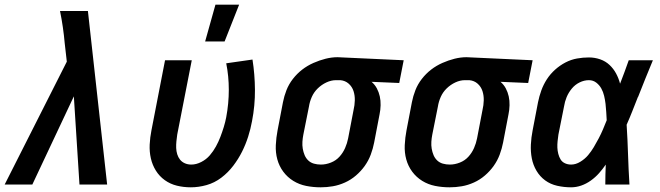

<svg xmlns="http://www.w3.org/2000/svg" viewBox="-44 -787 2814 819"><path d="M94 0H-24L241 -524L232 -603Q229 -637 224 -671.5Q219 -706 212 -740H331L413 0H295L271 -376Z M770 12Q739 12 710.5 5Q682 -2 659 -18.5Q636 -35 621 -59Q606 -83 599.5 -111.5Q593 -140 594.5 -170.5Q596 -201 602 -231L660 -530H774L712 -213Q710 -199 708.5 -184.5Q707 -170 707.5 -156Q708 -142 712 -129Q716 -116 724 -106Q732 -96 744.5 -90.5Q757 -85 772 -85Q793 -85 814.5 -96Q836 -107 851 -124.5Q866 -142 877 -162Q888 -182 896 -203Q904 -224 910.5 -245Q917 -266 921 -287Q932 -346 932 -404Q932 -462 921 -517L1033 -533Q1043 -470 1043.5 -403.5Q1044 -337 1031 -270Q1025 -237 1014.5 -204Q1004 -171 988.5 -140Q973 -109 951 -80Q929 -51 900 -29Q871 -7 837 2.5Q803 12 770 12ZM831 -610 875 -767H976L914 -610Z M1324 12Q1292 12 1262 6Q1232 0 1207 -15.5Q1182 -31 1164.5 -54.5Q1147 -78 1139 -107Q1131 -136 1132.5 -168Q1134 -200 1140 -231L1163 -351Q1168 -377 1178 -402.5Q1188 -428 1205.5 -450.5Q1223 -473 1245 -490Q1267 -507 1293 -518.5Q1319 -530 1345 -536.5Q1371 -543 1396 -543Q1402 -543 1407 -542.5Q1412 -542 1417 -542L1678 -530L1659 -433L1541 -438Q1555 -426 1563.5 -410Q1572 -394 1576 -376Q1580 -358 1579.5 -338Q1579 -318 1575 -299L1552 -179Q1547 -153 1537.5 -127.5Q1528 -102 1512 -79.5Q1496 -57 1474.5 -38.5Q1453 -20 1427.5 -8.5Q1402 3 1376 7.5Q1350 12 1324 12ZM1325 -85Q1346 -85 1367.5 -93.5Q1389 -102 1404 -118.5Q1419 -135 1428 -155.5Q1437 -176 1441 -197L1464 -317Q1469 -338 1469.5 -359Q1470 -380 1464 -398.5Q1458 -417 1443.5 -430Q1429 -443 1408 -445H1389Q1369 -445 1348.5 -435.5Q1328 -426 1311.5 -410Q1295 -394 1286 -373.5Q1277 -353 1274 -333L1250 -213Q1247 -198 1246 -182.5Q1245 -167 1247.5 -152.5Q1250 -138 1255.5 -125Q1261 -112 1271 -102.5Q1281 -93 1295 -89Q1309 -85 1325 -85Z M1874 12Q1842 12 1812 6Q1782 0 1757 -15.5Q1732 -31 1714.5 -54.5Q1697 -78 1689 -107Q1681 -136 1682.5 -168Q1684 -200 1690 -231L1713 -351Q1718 -377 1728 -402.5Q1738 -428 1755.5 -450.5Q1773 -473 1795 -490Q1817 -507 1843 -518.5Q1869 -530 1895 -536.5Q1921 -543 1946 -543Q1952 -543 1957 -542.5Q1962 -542 1967 -542L2228 -530L2209 -433L2091 -438Q2105 -426 2113.5 -410Q2122 -394 2126 -376Q2130 -358 2129.5 -338Q2129 -318 2125 -299L2102 -179Q2097 -153 2087.5 -127.5Q2078 -102 2062 -79.5Q2046 -57 2024.5 -38.5Q2003 -20 1977.5 -8.5Q1952 3 1926 7.5Q1900 12 1874 12ZM1875 -85Q1896 -85 1917.5 -93.5Q1939 -102 1954 -118.5Q1969 -135 1978 -155.5Q1987 -176 1991 -197L2014 -317Q2019 -338 2019.5 -359Q2020 -380 2014 -398.5Q2008 -417 1993.5 -430Q1979 -443 1958 -445H1939Q1919 -445 1898.5 -435.5Q1878 -426 1861.5 -410Q1845 -394 1836 -373.5Q1827 -353 1824 -333L1800 -213Q1797 -198 1796 -182.5Q1795 -167 1797.5 -152.5Q1800 -138 1805.5 -125Q1811 -112 1821 -102.5Q1831 -93 1845 -89Q1859 -85 1875 -85Z M2392 12Q2362 12 2333 5.5Q2304 -1 2281.5 -17.5Q2259 -34 2244.5 -58.5Q2230 -83 2224.5 -111.5Q2219 -140 2220.5 -170.5Q2222 -201 2228 -231L2251 -351Q2256 -376 2265 -401Q2274 -426 2288.5 -448.5Q2303 -471 2323.5 -489.5Q2344 -508 2368 -520.5Q2392 -533 2417.5 -537.5Q2443 -542 2468 -542Q2493 -542 2516 -534Q2539 -526 2556 -510Q2573 -494 2584 -473.5Q2595 -453 2601 -430Q2611 -455 2620 -480Q2629 -505 2638 -530H2741Q2725 -491 2709 -452Q2693 -413 2678 -374L2677 -373Q2665 -343 2653.5 -313.5Q2642 -284 2629 -255Q2633 -191 2635 -127.5Q2637 -64 2641 0H2538Q2538 -21 2538.5 -42.5Q2539 -64 2540 -85Q2527 -66 2511.5 -48.5Q2496 -31 2476.5 -17Q2457 -3 2435.5 4.5Q2414 12 2392 12ZM2392 -85Q2412 -85 2431.5 -97Q2451 -109 2464.5 -125Q2478 -141 2489 -159.5Q2500 -178 2510 -197Q2520 -216 2528 -235Q2536 -254 2544 -274Q2543 -291 2542 -309Q2541 -327 2539 -344Q2537 -361 2533 -378Q2529 -395 2521 -409.5Q2513 -424 2499.5 -434.5Q2486 -445 2468 -445Q2448 -445 2428.5 -435.5Q2409 -426 2395 -409Q2381 -392 2373 -372.5Q2365 -353 2362 -333L2338 -213Q2336 -199 2334.5 -185Q2333 -171 2333.5 -157.5Q2334 -144 2337.5 -130.5Q2341 -117 2347.5 -106.5Q2354 -96 2366 -90.5Q2378 -85 2392 -85Z"/></svg>

Font: Lode Term
Style: Bold Italic
Weight: 700
Italic angle: -11°
Monospace: yes
Designer: Belleve Invis
Foundry: Belleve Invis
Version: Version 29.2.0